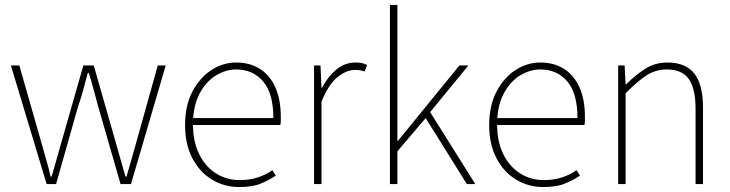

<svg xmlns="http://www.w3.org/2000/svg" viewBox="-20 -742 2942 774"><path d="M168 0 24 -478H58L150 -156Q159 -123 168 -92.5Q177 -62 184 -30H188Q197 -62 206 -92.5Q215 -123 224 -156L316 -478H358L450 -156Q459 -123 468 -92.5Q477 -62 486 -30H490Q499 -62 508 -92.5Q517 -123 526 -156L616 -478H648L508 0H466L376 -312Q366 -347 357.5 -380.5Q349 -414 338 -448H334Q325 -414 315.5 -379.5Q306 -345 294 -310L206 0Z M944 12Q884 12 834.5 -18Q785 -48 755.5 -104Q726 -160 726 -238Q726 -316 755.5 -372.5Q785 -429 832 -459.5Q879 -490 932 -490Q987 -490 1027.5 -464.5Q1068 -439 1090 -390Q1112 -341 1112 -270Q1112 -263 1112 -255Q1112 -247 1110 -238H742V-266H1082Q1082 -365 1041 -413.5Q1000 -462 932 -462Q890 -462 850 -437.5Q810 -413 784 -363.5Q758 -314 758 -240Q758 -172 782.5 -121.5Q807 -71 850 -43.5Q893 -16 946 -16Q987 -16 1020 -27Q1053 -38 1078 -56L1092 -34Q1065 -16 1031.5 -2Q998 12 944 12Z M1246 0V-478H1272L1276 -388H1278Q1301 -432 1335 -461Q1369 -490 1414 -490Q1426 -490 1437 -488Q1448 -486 1460 -480L1450 -454Q1441 -457 1432.5 -458.5Q1424 -460 1410 -460Q1377 -460 1341 -431.5Q1305 -403 1276 -332V0Z M1552 0V-722H1582V-174H1584L1832 -478H1868L1714 -290L1896 0H1862L1696 -266L1582 -132V0Z M2170 12Q2110 12 2060.5 -18Q2011 -48 1981.5 -104Q1952 -160 1952 -238Q1952 -316 1981.5 -372.5Q2011 -429 2058 -459.5Q2105 -490 2158 -490Q2213 -490 2253.5 -464.5Q2294 -439 2316 -390Q2338 -341 2338 -270Q2338 -263 2338 -255Q2338 -247 2336 -238H1968V-266H2308Q2308 -365 2267 -413.5Q2226 -462 2158 -462Q2116 -462 2076 -437.5Q2036 -413 2010 -363.5Q1984 -314 1984 -240Q1984 -172 2008.5 -121.5Q2033 -71 2076 -43.5Q2119 -16 2172 -16Q2213 -16 2246 -27Q2279 -38 2304 -56L2318 -34Q2291 -16 2257.5 -2Q2224 12 2170 12Z M2472 0V-478H2498L2502 -402H2504Q2542 -440 2581.5 -465Q2621 -490 2670 -490Q2744 -490 2779 -445.5Q2814 -401 2814 -308V0H2784V-304Q2784 -384 2757 -423Q2730 -462 2668 -462Q2623 -462 2586 -438Q2549 -414 2502 -366V0Z"/></svg>

Font: Source Sans 3 VF
Style: Regular
Weight: 200
Designer: Paul D. Hunt
Foundry: Adobe
Version: Version 3.046;hotconv 1.0.118;makeotfexe 2.5.65603